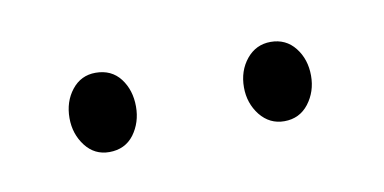

<svg xmlns="http://www.w3.org/2000/svg" viewBox="-27 -619 310 155"><g transform="rotate(-10 128.0 -541.5)"><path d="M54.5 -508.5Q42.5 -508.5 35 -518.2Q27.5 -528 27.5 -541Q27.5 -554.5 35 -564Q42.5 -573.5 54.5 -573.5Q67.5 -573.5 74.8 -564Q82 -554.5 82 -541Q82 -528 74.8 -518.2Q67.5 -508.5 54.5 -508.5ZM198 -508.5Q186 -508.5 178.2 -518.2Q170.5 -528 170.5 -541Q170.5 -554.5 178.2 -564Q186 -573.5 198 -573.5Q210.5 -573.5 218 -564Q225.5 -554.5 225.5 -541Q225.5 -528 218 -518.2Q210.5 -508.5 198 -508.5Z"/></g></svg>

Font: Fraunces 72pt S000 Thin
Style: Regular
Weight: 100
Version: Version 1.000; ttfautohint (v1.8.3)